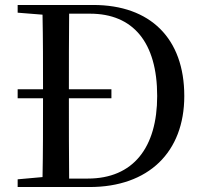

<svg xmlns="http://www.w3.org/2000/svg" viewBox="-20 -752 815 772"><path d="M428 -357V-393H257C257 -497 257 -598 258 -697H342C515 -697 612 -582 612 -366C612 -159 516 -34 333 -34H258C257 -136 257 -239 257 -357ZM51 -701 151 -693C153 -595 153 -496 153 -393H51V-357H153C153 -240 153 -138 151 -40L51 -31V0H340C577 0 721 -140 721 -366C721 -598 584 -732 355 -732H51Z"/></svg>

Font: Noto Serif CJK SC Medium
Style: Regular
Weight: 500
Designer: Ryoko NISHIZUKA 西塚涼子 (kana & ideographs); Frank Grießhammer (Latin, Greek & Cyrillic); Wenlong ZHANG 张文龙 (bopomofo); San
Foundry: Adobe
Version: Version 2.001;hotconv 1.1.0;makeotfexe 2.6.0